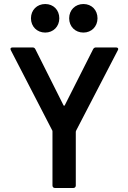

<svg xmlns="http://www.w3.org/2000/svg" viewBox="-20 -936 639 955"><path d="M345 -1C352 -1 357 -6 357 -13V-281C357 -282 358 -284 359 -287L566 -686C567 -688 568 -690 568 -692C568 -695 566 -700 557 -700H457C451 -700 446 -697 443 -691L302 -412C301 -411 300 -410 299 -410C298 -410 297 -411 296 -412L156 -691C153 -697 149 -700 142 -700H43C36 -700 32 -697 32 -692C32 -691 33 -689 34 -686L240 -287C241 -286 241 -284 241 -281V-13C241 -6 246 -1 253 -1ZM395 -774C435 -774 465 -804 465 -845C465 -886 436 -916 395 -916C354 -916 324 -886 324 -845C324 -804 354 -774 395 -774ZM205 -774C245 -774 275 -804 275 -845C275 -886 246 -916 205 -916C164 -916 134 -886 134 -845C134 -804 164 -774 205 -774Z"/></svg>

Font: Barlow SemiBold Numbers
Style: Regular
Weight: 600
Designer: Jeremy Tribby
Foundry: Tribby Type
Version: Version 1.408